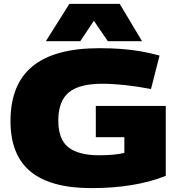

<svg xmlns="http://www.w3.org/2000/svg" viewBox="-20 -958 923 988"><path d="M34 -335Q34 -524 147.5 -617Q261 -710 491 -710Q555 -710 606 -706Q657 -702 703.5 -694Q750 -686 801 -672L757 -500Q614 -527 506 -527Q387 -527 333.5 -482Q280 -437 280 -338Q280 -240 332.5 -199.5Q385 -159 490 -159Q568 -159 620 -171V-252H473V-413H833V-53Q675 10 450 10Q241 10 137.5 -75Q34 -160 34 -335ZM216 -746 337 -938H596L711 -746H535L463 -851L393 -746Z"/></svg>

Font: Georama Extended ExtraBold
Style: Regular
Weight: 800
Width: 7
Designer: Jean-Baptiste Levee
Foundry: Production Type
Version: Version 1.000